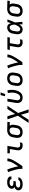

<svg xmlns="http://www.w3.org/2000/svg" viewBox="2800 -3596 1011 6652"><g transform="rotate(-90 3306.0 -270.5)"><path d="M249 8Q221 8 194 5Q167 2 142.5 -6Q118 -14 96.5 -28Q75 -42 60.5 -63Q46 -84 40.5 -110.5Q35 -137 40 -164Q43 -184 52 -203Q61 -222 78 -236Q95 -250 114 -259Q133 -268 153 -274Q137 -282 124 -293Q111 -304 102.5 -319.5Q94 -335 92 -353.5Q90 -372 93 -391Q97 -413 108.5 -435Q120 -457 139 -473.5Q158 -490 180.5 -501Q203 -512 226 -518Q249 -524 272.5 -526Q296 -528 319 -528Q343 -528 367 -526Q391 -524 413.5 -518Q436 -512 457 -501.5Q478 -491 493 -474.5Q508 -458 514.5 -435Q521 -412 517 -388L516 -381H420V-383Q422 -396 417 -406.5Q412 -417 403 -423.5Q394 -430 382.5 -434Q371 -438 359.5 -440.5Q348 -443 336 -443.5Q324 -444 312 -444Q299 -444 287 -443Q275 -442 262.5 -439.5Q250 -437 237.5 -432Q225 -427 215 -419.5Q205 -412 197.5 -400.5Q190 -389 188 -377Q186 -364 190 -353Q194 -342 203 -334.5Q212 -327 223 -322.5Q234 -318 246 -316Q258 -314 270 -313Q282 -312 295 -312H360L347 -229H282Q268 -229 253 -228Q238 -227 223.5 -224Q209 -221 194.5 -216Q180 -211 167 -202.5Q154 -194 145 -181Q136 -168 133 -154Q131 -139 135.5 -125.5Q140 -112 150 -103Q160 -94 172.5 -88.5Q185 -83 198.5 -80Q212 -77 226.5 -76Q241 -75 256 -75Q269 -75 282.5 -76Q296 -77 309.5 -79Q323 -81 336 -85Q349 -89 362 -96Q375 -103 384.5 -114Q394 -125 397 -139H492V-138Q487 -113 473.5 -90Q460 -67 440 -49.5Q420 -32 396 -21Q372 -10 347.5 -3.5Q323 3 298 5.5Q273 8 249 8Z M779 0Q784 -33 782 -66Q780 -99 775 -130.5Q770 -162 763 -193Q756 -224 748 -255Q740 -286 731 -316.5Q722 -347 712.5 -376.5Q703 -406 692 -435.5Q681 -465 667 -493L755 -528Q776 -483 792 -436.5Q808 -390 822 -342Q836 -294 848 -245Q860 -196 869 -146Q886 -172 903.5 -197.5Q921 -223 937.5 -249Q954 -275 969.5 -301.5Q985 -328 998.5 -355.5Q1012 -383 1023 -411Q1034 -439 1039 -468L1048 -520H1145L1136 -468Q1131 -436 1119 -405Q1107 -374 1092.5 -344Q1078 -314 1061.5 -284.5Q1045 -255 1027 -226Q1009 -197 991 -168.5Q973 -140 953.5 -111.5Q934 -83 914.5 -55.5Q895 -28 875 0Z M1598 8Q1571 8 1545 3.5Q1519 -1 1496.5 -12.5Q1474 -24 1457.5 -43Q1441 -62 1432 -86Q1423 -110 1423 -136.5Q1423 -163 1427 -190L1468 -436H1320V-520H1578L1521 -177Q1518 -156 1521.5 -135.5Q1525 -115 1538 -101Q1551 -87 1571 -81.5Q1591 -76 1612 -76Q1633 -76 1655.5 -80Q1678 -84 1698 -92L1684 -8Q1664 0 1641.5 4Q1619 8 1598 8Z M2051 8Q2019 8 1989 2Q1959 -4 1933.5 -18.5Q1908 -33 1890 -56.5Q1872 -80 1862.5 -108.5Q1853 -137 1853.5 -168Q1854 -199 1859 -231L1876 -331Q1880 -358 1890 -384.5Q1900 -411 1916.5 -434Q1933 -457 1956.5 -475Q1980 -493 2006 -504.5Q2032 -516 2059.5 -522Q2087 -528 2113 -528H2131L2412 -520L2398 -436L2272 -440Q2285 -426 2293.5 -408.5Q2302 -391 2307 -371.5Q2312 -352 2311 -331Q2310 -310 2307 -289L2290 -189Q2286 -162 2276.5 -135Q2267 -108 2250 -84.5Q2233 -61 2210 -42.5Q2187 -24 2160.5 -12.5Q2134 -1 2106 3.5Q2078 8 2051 8ZM2051 -76Q2068 -76 2085 -79Q2102 -82 2118.5 -90Q2135 -98 2148.5 -110Q2162 -122 2172 -137.5Q2182 -153 2187.5 -169.5Q2193 -186 2195 -203L2212 -303Q2216 -328 2215 -352.5Q2214 -377 2203.5 -398Q2193 -419 2172.5 -430.5Q2152 -442 2127 -444H2108Q2092 -444 2075.5 -440Q2059 -436 2043.5 -428Q2028 -420 2015 -407.5Q2002 -395 1992.5 -380.5Q1983 -366 1978 -350Q1973 -334 1970 -317L1954 -217Q1951 -200 1950 -182.5Q1949 -165 1953 -148.5Q1957 -132 1965.5 -117.5Q1974 -103 1987.5 -93.5Q2001 -84 2017.5 -80Q2034 -76 2051 -76Z M2842 215H2733L2654 -51L2483 215H2374L2622 -157L2496 -520H2605L2684 -254L2855 -520H2964L2716 -148Z M3259 8Q3227 8 3196.5 2Q3166 -4 3141 -18.5Q3116 -33 3098 -56.5Q3080 -80 3070.5 -108.5Q3061 -137 3061.5 -168Q3062 -199 3067 -231L3115 -520H3212L3162 -217Q3159 -200 3158 -182.5Q3157 -165 3161 -148.5Q3165 -132 3173.5 -117.5Q3182 -103 3195 -93.5Q3208 -84 3224.5 -80Q3241 -76 3259 -76Q3281 -76 3303.5 -86Q3326 -96 3343 -113.5Q3360 -131 3372 -152Q3384 -173 3392.5 -194.5Q3401 -216 3407 -238.5Q3413 -261 3417 -283Q3426 -339 3423 -394.5Q3420 -450 3407 -502L3499 -522Q3515 -463 3518.5 -399Q3522 -335 3511 -270Q3506 -237 3496.5 -205Q3487 -173 3472 -142Q3457 -111 3436 -82.5Q3415 -54 3386.5 -33Q3358 -12 3324.5 -2Q3291 8 3259 8ZM3297 -600 3336 -756H3431L3374 -600Z M3855 8Q3823 8 3792 2.5Q3761 -3 3735.5 -17.5Q3710 -32 3691.5 -55.5Q3673 -79 3663.5 -107.5Q3654 -136 3654 -167.5Q3654 -199 3659 -231L3676 -331Q3680 -358 3690 -385Q3700 -412 3717 -436Q3734 -460 3758 -478.5Q3782 -497 3809 -508.5Q3836 -520 3863.5 -524Q3891 -528 3918 -528Q3950 -528 3981 -522.5Q4012 -517 4038 -502.5Q4064 -488 4082.5 -464.5Q4101 -441 4110 -412.5Q4119 -384 4119.5 -352.5Q4120 -321 4115 -289L4098 -189Q4094 -162 4084 -135Q4074 -108 4057 -84Q4040 -60 4016 -41.5Q3992 -23 3965 -11.5Q3938 0 3910 4Q3882 8 3855 8ZM3855 -76Q3872 -76 3889.5 -79Q3907 -82 3923.5 -89.5Q3940 -97 3954.5 -109Q3969 -121 3979 -136.5Q3989 -152 3995 -169Q4001 -186 4003 -203L4020 -303Q4023 -321 4023.5 -338.5Q4024 -356 4020 -372.5Q4016 -389 4007 -403.5Q3998 -418 3984.5 -427Q3971 -436 3953.5 -440Q3936 -444 3918 -444Q3901 -444 3883.5 -441Q3866 -438 3850 -430.5Q3834 -423 3819.5 -411Q3805 -399 3795 -383.5Q3785 -368 3779 -351Q3773 -334 3770 -317L3754 -217Q3751 -199 3750.5 -181.5Q3750 -164 3753.5 -147.5Q3757 -131 3766.5 -116.5Q3776 -102 3789.5 -93Q3803 -84 3820 -80Q3837 -76 3855 -76Z M4379 0Q4384 -33 4382 -66Q4380 -99 4375 -130.5Q4370 -162 4363 -193Q4356 -224 4348 -255Q4340 -286 4331 -316.5Q4322 -347 4312.5 -376.5Q4303 -406 4292 -435.5Q4281 -465 4267 -493L4355 -528Q4376 -483 4392 -436.5Q4408 -390 4422 -342Q4436 -294 4448 -245Q4460 -196 4469 -146Q4486 -172 4503.5 -197.5Q4521 -223 4537.5 -249Q4554 -275 4569.5 -301.5Q4585 -328 4598.5 -355.5Q4612 -383 4623 -411Q4634 -439 4639 -468L4648 -520H4745L4736 -468Q4731 -436 4719 -405Q4707 -374 4692.5 -344Q4678 -314 4661.5 -284.5Q4645 -255 4627 -226Q4609 -197 4591 -168.5Q4573 -140 4553.5 -111.5Q4534 -83 4514.5 -55.5Q4495 -28 4475 0Z M5169 8Q5142 8 5116.5 3.5Q5091 -1 5068.5 -12.5Q5046 -24 5029 -43Q5012 -62 5003.5 -86Q4995 -110 4994.5 -136.5Q4994 -163 4998 -190L5039 -436H4901L4915 -520H5345L5331 -436H5136L5093 -177Q5090 -156 5093.5 -135.5Q5097 -115 5110 -101Q5123 -87 5143 -81.5Q5163 -76 5183 -76Q5205 -76 5227 -80Q5249 -84 5270 -92L5256 -8Q5235 0 5213 4Q5191 8 5169 8Z M5620 8Q5590 8 5562 1.5Q5534 -5 5511 -21Q5488 -37 5473 -61Q5458 -85 5451 -113Q5444 -141 5445 -171Q5446 -201 5451 -231L5468 -331Q5472 -357 5480 -382Q5488 -407 5502.5 -430.5Q5517 -454 5537 -473.5Q5557 -493 5581.5 -505.5Q5606 -518 5632 -523Q5658 -528 5684 -528Q5712 -528 5737.5 -518Q5763 -508 5781 -489.5Q5799 -471 5810 -447Q5821 -423 5828 -397Q5840 -428 5850.5 -458.5Q5861 -489 5872 -520H5959Q5933 -453 5907.5 -385.5Q5882 -318 5854 -252Q5861 -189 5865 -126Q5869 -63 5875 0H5788Q5787 -28 5786.5 -56Q5786 -84 5785 -111Q5771 -89 5754.5 -67.5Q5738 -46 5717.5 -28.5Q5697 -11 5671 -1.5Q5645 8 5620 8ZM5620 -76Q5641 -76 5661 -86.5Q5681 -97 5696.5 -113Q5712 -129 5723.5 -148Q5735 -167 5745 -186Q5755 -205 5763.5 -225Q5772 -245 5781 -265Q5779 -284 5777 -303Q5775 -322 5771 -340Q5767 -358 5761.5 -376Q5756 -394 5746 -409.5Q5736 -425 5720 -434.5Q5704 -444 5684 -444Q5661 -444 5638 -434Q5615 -424 5599 -405Q5583 -386 5574.5 -363Q5566 -340 5562 -317L5546 -217Q5543 -201 5542 -185Q5541 -169 5543 -153.5Q5545 -138 5550 -123.5Q5555 -109 5565 -98Q5575 -87 5589.5 -81.5Q5604 -76 5620 -76Z M6251 8Q6219 8 6189 2Q6159 -4 6133.5 -18.5Q6108 -33 6090 -56.5Q6072 -80 6062.5 -108.5Q6053 -137 6053.5 -168Q6054 -199 6059 -231L6076 -331Q6080 -358 6090 -384.5Q6100 -411 6116.5 -434Q6133 -457 6156.5 -475Q6180 -493 6206 -504.5Q6232 -516 6259.5 -522Q6287 -528 6313 -528H6331L6612 -520L6598 -436L6472 -440Q6485 -426 6493.5 -408.5Q6502 -391 6507 -371.5Q6512 -352 6511 -331Q6510 -310 6507 -289L6490 -189Q6486 -162 6476.5 -135Q6467 -108 6450 -84.5Q6433 -61 6410 -42.5Q6387 -24 6360.5 -12.5Q6334 -1 6306 3.5Q6278 8 6251 8ZM6251 -76Q6268 -76 6285 -79Q6302 -82 6318.5 -90Q6335 -98 6348.5 -110Q6362 -122 6372 -137.5Q6382 -153 6387.5 -169.5Q6393 -186 6395 -203L6412 -303Q6416 -328 6415 -352.5Q6414 -377 6403.5 -398Q6393 -419 6372.5 -430.5Q6352 -442 6327 -444H6308Q6292 -444 6275.5 -440Q6259 -436 6243.5 -428Q6228 -420 6215 -407.5Q6202 -395 6192.5 -380.5Q6183 -366 6178 -350Q6173 -334 6170 -317L6154 -217Q6151 -200 6150 -182.5Q6149 -165 6153 -148.5Q6157 -132 6165.5 -117.5Q6174 -103 6187.5 -93.5Q6201 -84 6217.5 -80Q6234 -76 6251 -76Z"/></g></svg>

Font: Iosevka Md Ex Obl
Style: Regular
Weight: 500
Width: 7
Italic angle: -9°
Monospace: yes
Designer: Belleve Invis
Foundry: Belleve Invis
Version: Version 32.5.0; ttfautohint (v1.8.4)